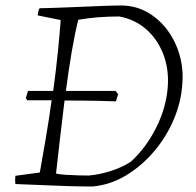

<svg xmlns="http://www.w3.org/2000/svg" viewBox="-20 -670 713 699"><path d="M317 9Q278 9 226 7.5Q174 6 123 3.5Q72 1 36 0Q34 -15 36 -30L125 -42Q135 -98 146.5 -165.5Q158 -233 168 -305Q121 -305 79 -305L74 -313L82 -339H173L174 -341Q184 -414 191 -484Q198 -554 201 -597L117 -614Q118 -622 119.5 -628.5Q121 -635 124 -640Q175 -641 233.5 -643.5Q292 -646 342.5 -648Q393 -650 420 -650Q472 -650 514.5 -626.5Q557 -603 587.5 -563Q618 -523 633 -472.5Q648 -422 644 -367Q640 -300 613 -236Q586 -172 541 -119Q496 -66 439 -31.5Q382 3 317 9ZM304 -31Q346 -35 386.5 -48.5Q427 -62 456 -81Q512 -132 549 -206Q586 -280 591 -357Q595 -420 574 -474Q553 -528 511.5 -564Q470 -600 414 -610Q333 -610 265 -598Q253 -551 241 -481Q229 -411 220 -339H401L410 -327L402 -301Q385 -302 332 -303Q279 -304 215 -304Q207 -238 198.5 -166Q190 -94 184 -38Q198 -35 221 -33.5Q244 -32 267 -31.5Q290 -31 304 -31Z"/></svg>

Font: Labrada Lght
Style: Italic
Weight: 300
Italic angle: -7°
Designer: Mercedes Jáuregui
Foundry: Omnibus-Type Team
Version: Version 1.000; ttfautohint (v1.8.4.7-5d5b)